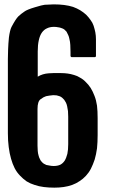

<svg xmlns="http://www.w3.org/2000/svg" viewBox="-20 -865 561 892"><path d="M433.6 -316.4Q433.6 -290 433.6 -237.3Q433.6 -204.1 430.7 -175.8Q426.8 -147.5 419.9 -124Q412.1 -100.6 402.3 -81.1Q392.6 -62.5 378.9 -47.9Q365.2 -33.2 349.6 -23.4Q334 -12.7 315.4 -5.9Q295.9 1 275.4 3.9Q254.9 6.8 232.4 6.8Q206.1 6.8 183.6 3.9Q160.2 1 140.6 -5.9Q121.1 -11.7 103.5 -22.5Q86.9 -34.2 73.2 -48.8Q58.6 -63.5 47.9 -84Q38.1 -103.5 31.2 -127.9Q24.4 -151.4 20.5 -181.6Q16.6 -210.9 16.6 -246.1Q16.6 -361.3 16.6 -590.8Q16.6 -603.5 17.6 -633.8Q18.6 -663.1 21.5 -691.4Q23.4 -706.1 26.4 -718.8Q29.3 -731.4 33.2 -739.3Q52.7 -776.4 65.4 -789.1Q79.1 -801.8 93.8 -811.5Q105.5 -820.3 141.6 -831.1Q176.8 -841.8 187.5 -842.8Q199.2 -843.8 210 -843.8Q219.7 -844.7 229.5 -844.7Q255.9 -844.7 278.3 -841.8Q300.8 -838.9 319.3 -833Q337.9 -826.2 352.5 -817.4Q368.2 -807.6 379.9 -796.9Q391.6 -785.2 400.4 -772.5Q410.2 -759.8 415 -745.1Q419.9 -729.5 422.9 -714.8Q425.8 -699.2 425.8 -682.6Q425.8 -657.2 425.8 -604.5Q425.8 -602.5 424.8 -601.6Q422.9 -599.6 420.9 -599.6Q384.8 -599.6 312.5 -599.6Q310.5 -599.6 309.6 -601.6Q307.6 -602.5 307.6 -604.5Q307.6 -611.3 307.6 -623Q307.6 -640.6 306.6 -656.2Q305.7 -671.9 302.7 -682.6Q300.8 -694.3 296.9 -702.1Q293 -710.9 289.1 -717.8Q284.2 -723.6 278.3 -728.5Q272.5 -732.4 265.6 -734.4Q258.8 -737.3 250 -738.3Q241.2 -740.2 230.5 -740.2Q211.9 -740.2 198.2 -733.4Q184.6 -727.5 174.8 -713.9Q165 -700.2 160.2 -677.7Q155.3 -656.2 155.3 -626Q155.3 -586.9 155.3 -508.8Q177.7 -522.5 206.1 -524.4Q234.4 -526.4 253.9 -525.4Q256.8 -525.4 259.8 -525.4Q262.7 -525.4 264.6 -525.4Q279.3 -525.4 293.9 -523.4Q308.6 -521.5 324.2 -516.6Q338.9 -512.7 352.5 -503.9Q367.2 -496.1 378.9 -483.4Q390.6 -472.7 401.4 -456.1Q411.1 -440.4 418.9 -419.9Q426.8 -400.4 430.7 -374Q433.6 -348.6 433.6 -316.4ZM195.3 -98.6Q202.1 -96.7 210.9 -95.7Q219.7 -93.8 229.5 -93.8Q247.1 -93.8 259.8 -99.6Q271.5 -105.5 280.3 -118.2Q288.1 -130.9 293 -150.4Q296.9 -168.9 296.9 -195.3Q296.9 -237.3 296.9 -322.3Q296.9 -335.9 295.9 -348.6Q293.9 -361.3 292 -371.1Q290 -380.9 286.1 -388.7Q282.2 -395.5 278.3 -401.4Q273.4 -407.2 268.6 -411.1Q262.7 -416 256.8 -418Q250 -419.9 243.2 -421.9Q236.3 -422.9 227.5 -422.9Q221.7 -422.9 210 -420.9Q198.2 -418.9 193.4 -418Q193.4 -418 192.4 -417Q191.4 -417 191.4 -417Q183.6 -415 168.9 -404.3Q154.3 -394.5 154.3 -358.4Q154.3 -301.8 154.3 -188.5Q154.3 -175.8 155.3 -164.1Q156.2 -152.3 159.2 -142.6Q161.1 -133.8 165 -127Q168 -119.1 172.9 -114.3Q177.7 -108.4 183.6 -104.5Q188.5 -101.6 195.3 -98.6Z"/></svg>

Font: Typeface
Style: Regular
Weight: 400
Version: Version 1.0